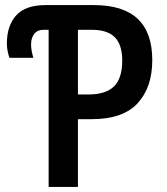

<svg xmlns="http://www.w3.org/2000/svg" viewBox="-20 -734 655 754"><path d="M171 -617H151Q127 -617 114.5 -601Q102 -585 102 -559Q102 -537 111 -507H17Q7 -537 7 -563Q7 -633 43.5 -673.5Q80 -714 159 -714H349Q578 -714 578 -498Q578 -391 520.5 -328.5Q463 -266 340 -266H286V0H171ZM328 -363Q395 -363 427.5 -394.5Q460 -426 460 -496Q460 -558 431 -587.5Q402 -617 341 -617H286V-363Z"/></svg>

Font: Noto Sans Display Medium Narrow
Style: Regular
Weight: 500
Width: 4
Designer: Monotype Design team
Foundry: Monotype Imaging Inc.
Version: Version 1.000